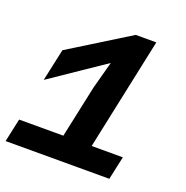

<svg xmlns="http://www.w3.org/2000/svg" viewBox="-125 -814 901 929"><g transform="rotate(20 325.0 -349.0)"><path d="M230 0 313 -388 351 -529 227 -445 74 -341 110 -507 418 -698H524L376 0ZM2 0 28 -120H562L536 0Z"/></g></svg>

Font: Azeret Mono Thin SemiBold
Style: Italic
Weight: 600
Italic angle: -12°
Version: Version 1.002